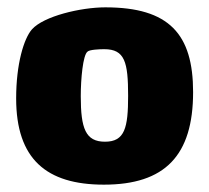

<svg xmlns="http://www.w3.org/2000/svg" viewBox="-20 -490 570 523"><path d="M263 13C429 13 506 -66 506 -239C506 -397 441 -470 267 -470C200 -470 99 -446 67 -410C45 -385 24 -316 24 -222C24 -57 106 13 263 13ZM266 -104C213 -104 200 -140 200 -228C200 -276 206 -339 218 -349C223 -355 252 -356 264 -356C320 -356 329 -321 329 -229C329 -142 320 -104 266 -104Z"/></svg>

Font: FilmFarsi_V5 Display
Style: Regular
Weight: 400
Designer: Borna Izadpanah
Foundry: Borna Izadpanah
Version: Version 1.000;PS 001.000;hotconv 1.0.88;makeotf.lib2.5.64775